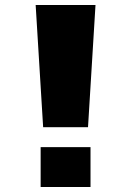

<svg xmlns="http://www.w3.org/2000/svg" viewBox="-20 -750 526 770"><path d="M123 -730H363L333 -240H153ZM143 0V-160H343V0Z"/></svg>

Font: Mplus 1p Black
Style: Regular
Weight: 900
Version: Version 1.061